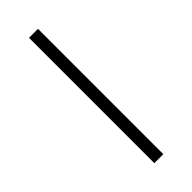

<svg xmlns="http://www.w3.org/2000/svg" viewBox="-186 -551 573 573"><g transform="rotate(-45 101.0 -264.5)"><path d="M120 0H82V-529H120Z"/></g></svg>

Font: Noto Sans Georgian SemiCondensed ExtraLight
Style: Regular
Weight: 200
Width: 4
Designer: Monotype Design Team, Akaki Razmadze
Foundry: Google LLC
Version: Version 2.005; ttfautohint (v1.8.4.7-5d5b)